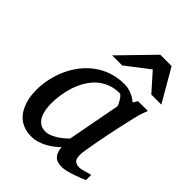

<svg xmlns="http://www.w3.org/2000/svg" viewBox="-211 -825 943 943"><g transform="rotate(45 260.5 -354.0)"><path d="M371.1 -392.1Q371.6 -394.5 367.4 -403.3Q363.3 -412.1 357.4 -421.6Q351.6 -431.2 345 -438.5Q338.4 -445.8 334 -445.8Q295.9 -445.8 265.9 -433.3Q235.8 -420.9 213.4 -399.7Q190.9 -378.4 175 -350.6Q159.2 -322.8 149.4 -292.5Q139.6 -262.2 135.3 -231.4Q130.9 -200.7 130.9 -172.9Q130.9 -151.9 134.3 -130.9Q137.7 -109.9 146.2 -92.8Q154.8 -75.7 169.7 -64.9Q184.6 -54.2 208 -54.2Q225.6 -54.2 243.2 -62Q260.7 -69.8 275.9 -80.1Q291 -90.3 302.2 -100.6Q313.5 -110.8 318.8 -116.2ZM518.1 -26.9Q512.2 -24.4 496.6 -17.8Q481 -11.2 461.7 -4.6Q442.4 2 422.6 7.1Q402.8 12.2 388.2 12.2Q370.1 12.2 357.7 7.8Q345.2 3.4 337.2 -5.4Q329.1 -14.2 324.7 -26.9Q320.3 -39.6 318.8 -56.2Q307.6 -45.4 292.5 -33.4Q277.3 -21.5 259 -11.2Q240.7 -1 220 5.6Q199.2 12.2 176.8 12.2Q147.5 12.2 125.2 3.9Q103 -4.4 86.9 -18.3Q70.8 -32.2 60.3 -50.5Q49.8 -68.8 43.5 -88.6Q37.1 -108.4 34.7 -128.7Q32.2 -148.9 32.2 -167Q32.2 -205.6 40.5 -244.9Q48.8 -284.2 65.2 -320.6Q81.5 -356.9 106 -388.7Q130.4 -420.4 162.4 -443.8Q194.3 -467.3 233.6 -480.7Q272.9 -494.1 319.8 -494.1Q333.5 -494.1 346.9 -491Q360.4 -487.8 372.1 -482.7Q383.8 -477.5 393.6 -471.2Q403.3 -464.8 410.2 -458L424.8 -481.9H493.2Q490.7 -476.1 487.8 -468Q484.9 -460 481.9 -451.7Q479 -443.4 476.8 -436Q474.6 -428.7 474.1 -424.8Q470.7 -411.6 464.4 -385Q458 -358.4 450.9 -325.2Q443.8 -292 436.3 -255.6Q428.7 -219.2 422.9 -186.8Q417 -154.3 413.1 -129.2Q409.2 -104 409.2 -92.8Q409.2 -66.4 420.4 -56.6Q431.6 -46.9 452.1 -46.9Q457 -46.9 466.6 -49.1Q476.1 -51.3 486.3 -54.2Q496.6 -57.1 505.4 -59.6Q514.2 -62 518.1 -63ZM447.8 -550.8 365.7 -643.1 245.6 -550.8H175.8L340.8 -720.2H419.4L517.6 -550.8Z"/></g></svg>

Font: Charis SIL Eur
Style: Italic
Weight: 400
Italic angle: -11°
Foundry: SIL International
Version: Version 5.000